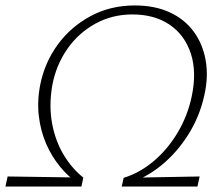

<svg xmlns="http://www.w3.org/2000/svg" viewBox="-42 -685 812 705"><path d="M425 -10 412 -32Q471 -50 522.5 -93.5Q574 -137 610.5 -198.5Q647 -260 662 -331Q681 -421 658.5 -489Q636 -557 580.5 -594.5Q525 -632 444 -632Q370 -632 308 -598Q246 -564 205 -505Q164 -446 150 -372Q137 -296 149.5 -230.5Q162 -165 193 -114.5Q224 -64 264 -33L244 -12Q209 -36 178.5 -73Q148 -110 127.5 -157Q107 -204 100.5 -259.5Q94 -315 106 -375Q122 -455 169.5 -520.5Q217 -586 290 -625.5Q363 -665 453 -665Q526 -665 580.5 -640Q635 -615 668.5 -570Q702 -525 713 -464.5Q724 -404 708 -334Q691 -257 649.5 -191Q608 -125 550.5 -78Q493 -31 425 -10ZM-22 0 -14 -37 264 -33 257 0ZM405 0 412 -32 691 -37 683 0Z"/></svg>

Font: Ysabeau ExtraLight
Style: Italic
Weight: 250
Italic angle: -12°
Version: Version 2.000;gftools[0.9.27.dev2+g8671c4b]